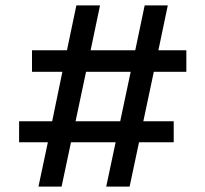

<svg xmlns="http://www.w3.org/2000/svg" viewBox="-20 -694 763 714"><path d="M427 -243 466 -427H300L261 -243ZM51 -165V-243H174L212 -427H99V-507H229L264 -674H352L317 -507H483L518 -674H604L569 -507H673V-427H552L513 -243H626V-165H497L462 0H375L410 -165H244L209 0H123L158 -165Z"/></svg>

Font: Hind Kochi Medium
Style: Regular
Weight: 500
Designer: Dhruvi Tolia
Foundry: Indian Type Foundry
Version: Version 0.702;PS 1.0;hotconv 1.0.81;makeotf.lib2.5.63406